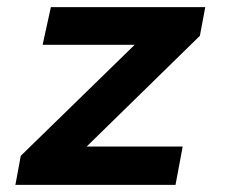

<svg xmlns="http://www.w3.org/2000/svg" viewBox="-20 -516 640 536"><path d="M23 0 38 -81 356 -391H99L122 -496H553L538 -416L222 -107H490L470 0Z"/></svg>

Font: Source Code Pro
Style: Bold Italic
Weight: 700
Italic angle: -11°
Monospace: yes
Designer: Paul D. Hunt, Teo Tuominen
Foundry: Adobe Systems Incorporated
Version: Version 1.050;PS 1.000;hotconv 16.6.51;makeotf.lib2.5.65220